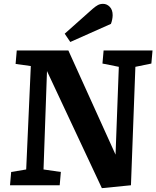

<svg xmlns="http://www.w3.org/2000/svg" viewBox="-20 -962 812 997"><path d="M580 -159 597 -615 512 -632 518 -700H772L766 -632L683 -615L660 0L509 15L224 -593L206 -82L296 -69L290 0H32L38 -69L116 -82L140 -619L61 -630L67 -700H335ZM461 -916Q476 -929 488 -935.5Q500 -942 515 -942Q535 -942 550 -926.5Q565 -911 565 -883Q565 -873 562.5 -860.5Q560 -848 556 -838L345 -744L316 -787Z"/></svg>

Font: Literata 12pt
Style: Bold Italic
Weight: 700
Italic angle: -2°
Designer: Latin by Veronika Burian and Jose Scaglione. Greek by Irene Vlachou. Cyrillic by Vera Evstafieva
Foundry: TypeTogether
Version: Version 3.002